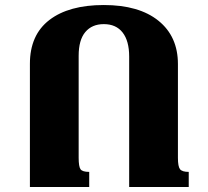

<svg xmlns="http://www.w3.org/2000/svg" viewBox="-20 -744 828 764"><path d="M99 0V-490Q99 -605 176.5 -664.5Q254 -724 393 -724Q533 -724 610.5 -661.5Q688 -599 688 -489V-116Q688 -81 696.5 -70.5Q705 -60 731 -60V0H494V-519Q494 -581 468 -614.5Q442 -648 393 -648Q346 -648 319.5 -616.5Q293 -585 293 -522V-116Q293 -81 300.5 -70.5Q308 -60 335 -60V0Z"/></svg>

Font: Noto Serif Armenian Black
Style: Regular
Weight: 900
Designer: Monotype Design team
Foundry: Monotype Imaging Inc.
Version: Version 1.000